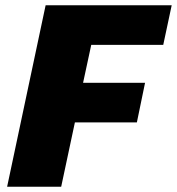

<svg xmlns="http://www.w3.org/2000/svg" viewBox="-20 -708 671 728"><path d="M7 0 153 -688H631L599 -538H326L295 -394H530L499 -244H264L212 0Z"/></svg>

Font: Saira ExtraBold
Style: Italic
Weight: 800
Italic angle: -12°
Designer: Hector Gatti with collaboration of the Omnibus-Type team
Foundry: Omnibus-Type
Version: Version 1.100; ttfautohint (v1.8.3)